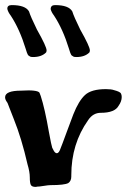

<svg xmlns="http://www.w3.org/2000/svg" viewBox="-26 -735 538 754"><path d="M91 -39Q91 -60 82 -90Q59 -191 28 -268Q18 -294 10 -314Q4 -332 0 -336Q-6 -345 -6 -353Q-6 -379 57 -379Q61 -379 71 -379.5Q81 -380 86 -380Q99 -380 106 -379Q125 -377 129 -371Q131 -367 134 -358Q150 -309 166 -217Q176 -163 179 -155Q186 -139 192 -135Q202 -129 209 -145Q218 -167 236 -216.5Q254 -266 262 -286Q283 -339 308 -362Q333 -385 390 -385Q411 -385 422 -381Q445 -375 449 -368Q452 -362 452 -354Q452 -337 440 -320Q425 -292 370 -292Q339 -292 320 -263Q254 -170 254 -47V-42Q254 -24 242 -16Q227 -8 173 -8Q164 -8 146 -5Q128 -2 119 -2Q117 -1 114 -1Q99 -1 95 -9Q91 -17 91 -39ZM325 -529Q307 -511 274 -511Q270 -511 266.5 -511.5Q263 -512 260.5 -514Q258 -516 256 -517Q254 -518 252.5 -522Q251 -526 250 -527.5Q249 -529 247.5 -535Q246 -541 245 -543Q221 -621 186 -674Q176 -687 173 -699Q173 -715 190 -715Q244 -715 258 -690Q264 -670 289 -619Q327 -552 327 -537Q327 -533 325 -529ZM155 -529Q137 -511 104 -511Q100 -511 96.5 -511.5Q93 -512 90.5 -514Q88 -516 86 -517Q84 -518 82.5 -522Q81 -526 80 -527.5Q79 -529 77.5 -535Q76 -541 75 -543Q51 -621 16 -674Q6 -687 3 -699Q2 -707 6.5 -711Q11 -715 20 -715Q74 -715 88 -690Q94 -670 119 -619Q157 -552 157 -537Q157 -533 155 -529Z"/></svg>

Font: Fedorovsk Unicode
Style: Medium
Weight: 500
Designer: Aleksandr Andreev and Nikita Simmons
Version: Version 3.2